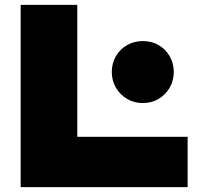

<svg xmlns="http://www.w3.org/2000/svg" viewBox="-20 -770 812 790"><path d="M298 -750V-103L193 -207H752V0H65V-750ZM567 -346Q532 -346 503 -363Q474 -380 457 -409Q440 -438 440 -474Q440 -510 457 -539Q474 -568 503 -584.5Q532 -601 568 -601Q604 -601 632.5 -584.5Q661 -568 678 -539Q695 -510 695 -474Q695 -438 678 -409Q661 -380 632.5 -363Q604 -346 567 -346Z"/></svg>

Font: Unbounded ExtraBold
Style: Regular
Weight: 800
Designer: Luke Prowse, Jean-Baptiste Morizot, Fátima Lázaro, Florian Runge
Foundry: NaN
Version: Version 1.701;gftools[0.9.28.dev5+ged2979d]